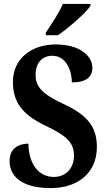

<svg xmlns="http://www.w3.org/2000/svg" viewBox="-20 -951 546 981"><path d="M214 -784V-771H276C333 -810 420 -886 442 -921V-931H301C283 -886 242 -827 214 -784ZM239 10C382 10 475 -71 475 -200C475 -300 429 -362 308 -418C189 -473 162 -511 162 -569C162 -631 196 -666 248 -666C314 -666 347 -596 347 -530C422 -530 452 -559 452 -605C452 -663 391 -724 264 -724C141 -724 46 -651 46 -533C46 -434 89 -368 210 -310C306 -264 358 -230 358 -157C358 -94 320 -47 254 -47C185 -47 127 -104 125 -217C74 -217 29 -192 29 -128C29 -61 77 10 239 10Z"/></svg>

Font: Noto Serif Condensed
Style: Bold
Weight: 700
Width: 3
Designer: Monotype Design Team
Foundry: Monotype Imaging Inc.
Version: Version 2.015